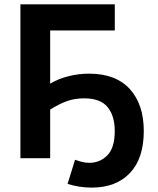

<svg xmlns="http://www.w3.org/2000/svg" viewBox="-20 -730 728 886"><path d="M403.3 135.7Q346.3 135.7 291.8 118.7L326.3 7.2Q341.4 12.6 358.1 17Q374.8 21.4 391.3 21.4Q441.4 21.4 475.5 -13.3Q509.5 -48 509.5 -125.5Q509.5 -195.5 476.4 -235.9Q443.3 -276.2 368.4 -276.2Q324.7 -276.2 288.6 -263.2Q252.5 -250.2 211.1 -224.2V-343.9Q250.6 -367 296.8 -378.5Q343.1 -390.1 391 -390.1Q514.2 -390.1 578.8 -319.3Q643.5 -248.5 643.5 -125.5Q643.5 1.5 579.4 68.6Q515.4 135.7 403.3 135.7ZM74.2 0V-710H509.7V-589.4H211.5V0Z"/></svg>

Font: Raleway Thin
Style: Regular
Weight: 100
Designer: Matt McInerney, Pablo Impallari, Rodrigo Fuenzalida
Foundry: Matt McInerney, Pablo Impallari, Rodrigo Fuenzalida
Version: Version 4.026